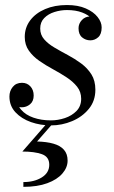

<svg xmlns="http://www.w3.org/2000/svg" viewBox="-20 -489 452 764"><path d="M183 10Q141 10 103.2 -3.2Q65.5 -16.5 41.5 -42.2Q17.5 -68 17.5 -105Q17.5 -127 30.8 -143.2Q44 -159.5 67.5 -159.5Q88 -159.5 101 -145.2Q114 -131 114 -109Q114 -86 99.5 -74Q85 -62 66 -62Q53 -62 42.2 -66.5Q31.5 -71 25 -80.5Q18.5 -90 18.5 -105H45.5Q45.5 -74 63.8 -52.8Q82 -31.5 113.2 -20.8Q144.5 -10 182.5 -10Q210.5 -10 238.2 -19.2Q266 -28.5 284.5 -47.5Q303 -66.5 303 -96Q303 -123.5 286.8 -144Q270.5 -164.5 245 -181.2Q219.5 -198 190.8 -213.5Q162 -229 136.5 -246.8Q111 -264.5 94.8 -287.5Q78.5 -310.5 78.5 -342Q78.5 -379 100 -407.8Q121.5 -436.5 159.5 -452.8Q197.5 -469 246.5 -469Q290.5 -469 321.2 -455.5Q352 -442 368.2 -421.5Q384.5 -401 384.5 -380Q384.5 -353 370.8 -340.8Q357 -328.5 339.5 -328.5Q321 -328.5 306.8 -340.2Q292.5 -352 292.5 -376.5Q292.5 -395 305.8 -409.2Q319 -423.5 339.5 -423.5Q355.5 -423.5 369.5 -411.2Q383.5 -399 383.5 -380H360Q360 -398 346.2 -413.8Q332.5 -429.5 307 -439.2Q281.5 -449 246.5 -449Q221 -449 196.5 -441.2Q172 -433.5 156 -417.2Q140 -401 140 -375.5Q140 -350.5 155.8 -332.5Q171.5 -314.5 196.5 -299.8Q221.5 -285 249.8 -270Q278 -255 303 -236.5Q328 -218 343.8 -193Q359.5 -168 359.5 -132Q359.5 -87.5 333.5 -55.8Q307.5 -24 267 -7Q226.5 10 183 10ZM73 254.5V235.5Q116.5 235.5 146.2 217Q176 198.5 176 166.5Q176 135 146.8 124.5Q117.5 114 69 114L173.5 -6H197.5L127.5 74Q166 75 193 82.8Q220 90.5 234.5 107Q249 123.5 249 150Q249 177.5 228.2 201.5Q207.5 225.5 168.2 240Q129 254.5 73 254.5Z"/></svg>

Font: Bodoni Moda 11pt
Style: Italic
Weight: 400
Italic angle: -13°
Version: Version 2.004